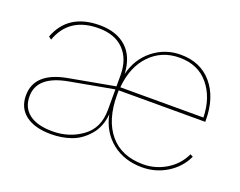

<svg xmlns="http://www.w3.org/2000/svg" viewBox="-88 -669 1049 838"><g transform="rotate(20 436.5 -250.0)"><path d="M812 -116 825 -109Q799 -54 746.5 -22Q694 10 632 10Q549 10 492 -35.5Q435 -81 419 -159Q414 -99 379.5 -59.5Q345 -20 301.5 -5Q258 10 209 10Q133 10 91 -22Q49 -54 49 -112Q49 -218 193 -245L407 -284V-336Q407 -410 365.5 -453Q324 -496 248 -496Q111 -496 69 -378L56 -388Q102 -510 248 -510Q326 -510 372 -468.5Q418 -427 422 -347Q440 -421 496 -465.5Q552 -510 624 -510Q717 -510 770.5 -446.5Q824 -383 824 -278V-271H422V-250Q422 -134 476.5 -69Q531 -4 632 -4Q689 -4 738.5 -34Q788 -64 812 -116ZM624 -496Q542 -496 487.5 -440Q433 -384 424 -286H810Q808 -378 759 -437Q710 -496 624 -496ZM407 -175V-270L204 -233Q65 -208 65 -114Q65 -61 102.5 -32.5Q140 -4 211 -4Q288 -4 347.5 -47Q407 -90 407 -175Z"/></g></svg>

Font: Elaine Sans Thin
Style: Regular
Weight: 250
Designer: Wei Huang
Foundry: Wei Huang
Version: Version 2.001;December 24, 2019;FontCreator 12.0.0.2547 64-b